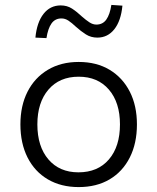

<svg xmlns="http://www.w3.org/2000/svg" viewBox="-20 -753 640 781"><path d="M300 8Q228 8 174.5 -23.5Q121 -55 92 -112.5Q63 -170 63 -247Q63 -323 92 -380Q121 -437 174.5 -469Q228 -501 300 -501Q373 -501 426 -469Q479 -437 508 -380Q537 -323 537 -247Q537 -170 508 -112.5Q479 -55 426 -23.5Q373 8 300 8ZM299 -52Q378 -52 423 -104.5Q468 -157 468 -247Q468 -336 423 -388.5Q378 -441 300 -441Q222 -441 177 -388.5Q132 -336 132 -247Q132 -157 177 -104.5Q222 -52 299 -52ZM169 -598 124 -600Q130 -662 157 -696.5Q184 -731 227 -731Q253 -731 273 -718Q293 -705 313 -686Q330 -671 344 -662Q358 -653 372 -653Q398 -653 412.5 -673.5Q427 -694 433 -733L478 -730Q472 -668 445 -634Q418 -600 376 -600Q350 -600 329.5 -613Q309 -626 289 -644Q272 -660 258.5 -669Q245 -678 230 -678Q204 -678 189.5 -657.5Q175 -637 169 -598Z"/></svg>

Font: Nunito Sans 8pt Light
Style: Regular
Weight: 300
Version: Version 3.101;gftools[0.9.27]